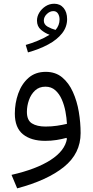

<svg xmlns="http://www.w3.org/2000/svg" viewBox="-20 -760 507 1042"><path d="M274.4 -739.7Q306.2 -739.7 325.2 -716.8Q344.2 -693.8 344.2 -656.2Q344.2 -613.8 316.9 -579.1Q289.6 -544.4 241.5 -518.6Q193.4 -492.7 131.8 -475.6L119.6 -516.1Q149.9 -524.4 185.8 -539.3Q221.7 -554.2 249 -571.3Q224.1 -580.1 202.4 -598.4Q180.7 -616.7 180.7 -648.4Q180.7 -670.9 193.4 -691.7Q206.1 -712.4 227.3 -726.1Q248.5 -739.7 274.4 -739.7ZM269.5 -699.7Q250.5 -699.7 234.1 -683.8Q217.8 -668 217.8 -648.4Q217.8 -627 238.5 -615.2Q259.3 -603.5 281.7 -597.7Q303.2 -623 303.2 -654.3Q303.2 -672.9 294.7 -686.3Q286.1 -699.7 269.5 -699.7ZM343.3 -6.8 340.3 -11.7Q315.9 -4.9 286.6 -0.2Q257.3 4.4 225.1 4.4Q148.9 4.4 104.7 -31.2Q60.5 -66.9 60.5 -143.6Q60.5 -200.2 78.9 -252.2Q97.2 -304.2 134.5 -337.2Q171.9 -370.1 228.5 -370.1Q281.2 -370.1 317.4 -340.1Q353.5 -310.1 375.7 -260.7Q397.9 -211.4 407.7 -153.1Q417.5 -94.7 417.5 -37.6Q417.5 72.8 327.1 145.8Q236.8 218.8 73.2 262.2L42.5 189Q176.3 158.7 254.4 108.4Q332.5 58.1 343.3 -6.8ZM343.3 -87.9Q341.8 -119.6 335.2 -154.8Q328.6 -189.9 315.2 -220.5Q301.8 -251 280 -270.3Q258.3 -289.6 226.6 -289.6Q192.4 -289.6 170.2 -268.8Q147.9 -248 137 -216.6Q126 -185.1 126 -152.8Q126 -107.4 153.3 -90.3Q180.7 -73.2 227.1 -73.2Q260.3 -73.2 289.3 -77.6Q318.4 -82 343.3 -87.9Z"/></svg>

Font: Estedad-FD Regular
Style: FD-Regular
Weight: 400
Designer: Amin Abedi
Version: Version 7.3